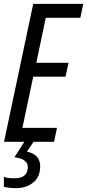

<svg xmlns="http://www.w3.org/2000/svg" viewBox="-21 -734 451 994"><path d="M0 0 151 -714H410L395 -642H216L167 -409H334L318 -337H151L95 -72H274L259 0ZM62 240Q115 240 151 211Q187 182 187 127Q187 65 118 51L153 0H105L54 80Q123 89 123 131Q123 189 53 189Q18 189 -1 182V233Q26 240 62 240Z"/></svg>

Font: Noto Sans UI Condensed
Style: Italic
Weight: 400
Width: 3
Italic angle: -12°
Designer: Monotype Design Team
Foundry: Monotype Imaging Inc.
Version: Version 1.901